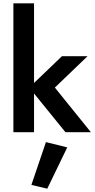

<svg xmlns="http://www.w3.org/2000/svg" viewBox="-20 -800 574 1162"><path d="M61 -780V0H186V-780ZM355 -460 157 -270 376 0H530L312 -270L510 -460ZM258 60 170 319 266 342 387 92Z"/></svg>

Font: Jost SemiBold
Style: Regular
Weight: 600
Version: Version 3.710